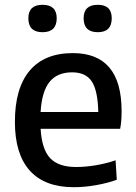

<svg xmlns="http://www.w3.org/2000/svg" viewBox="-20 -770 566 799"><path d="M157 -636Q98 -636 98 -694Q98 -750 157 -750Q216 -750 216 -694Q216 -636 157 -636ZM387 -636Q328 -636 328 -694Q328 -750 387 -750Q445 -750 445 -694Q445 -636 387 -636ZM287 9Q166 9 104 -60Q42 -129 42 -263Q42 -403 103.5 -476Q165 -549 283 -549Q486 -549 486 -308Q486 -284 484.5 -266.5Q483 -249 480 -234H149Q154 -149 188.5 -112Q223 -75 297 -75Q334 -75 377 -82Q420 -89 461 -103L466 -22Q428 -8 380 0.5Q332 9 287 9ZM280 -469Q218 -469 186 -429Q154 -389 149 -304H389Q387 -393 362 -431Q337 -469 280 -469Z"/></svg>

Font: Encode Sans Narrow
Style: Medium
Weight: 500
Designer: Pablo Impallari, Andres Torresi
Foundry: Pablo Impallari, Andres Torresi
Version: Version 1.000; ttfautohint (v1.00) -l 8 -r 50 -G 200 -x 14 -